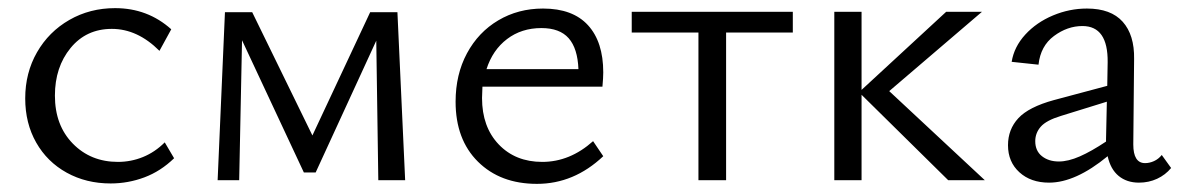

<svg xmlns="http://www.w3.org/2000/svg" viewBox="-20 -443 2903 472"><path d="M42 -201Q42 -264 71 -314.5Q100 -365 150.5 -394Q201 -423 263 -423Q343 -423 401 -371L372 -318Q318 -372 255 -372Q192 -372 153.5 -325Q115 -278 115 -208Q115 -135 159 -90Q203 -45 270 -45Q302 -45 331.5 -57Q361 -69 385 -93L408 -54Q375 -22 335 -7Q295 8 252 8Q192 8 144 -18.5Q96 -45 69 -92.5Q42 -140 42 -201Z M533 -413H600L748 -110L890 -413H957L976 0H910L905 -343L756 -19H727L575 -344L568 0H515Z M1100 -193Q1100 -260 1128 -312Q1156 -364 1205 -393Q1254 -422 1315 -422Q1388 -422 1425.5 -381Q1463 -340 1463 -265Q1463 -252 1461 -230H1166L1165 -202Q1165 -131 1206 -88Q1247 -45 1313 -45Q1381 -45 1438 -96L1463 -59Q1391 9 1300 9Q1210 9 1155 -45.5Q1100 -100 1100 -193ZM1402 -273Q1400 -324 1378 -349Q1356 -374 1311 -374Q1262 -374 1226.5 -347Q1191 -320 1176 -273Z M1697 -363H1533V-414H1929V-363H1765V0H1697Z M2098 -210V0H2031V-414H2098V-222L2306 -414H2394L2166 -219L2401 0H2311Z M2703 -59Q2624 6 2559 6Q2514 6 2486 -19.5Q2458 -45 2458 -86Q2458 -125 2483.5 -152.5Q2509 -180 2571 -197L2702 -232L2703 -290Q2704 -379 2641 -379Q2604 -379 2571 -354.5Q2538 -330 2533 -284L2467 -291Q2473 -328 2500.5 -358Q2528 -388 2568.5 -405Q2609 -422 2652 -422Q2711 -422 2740 -389.5Q2769 -357 2768 -298L2766 -88Q2766 -42 2795 -42Q2806 -42 2817 -47Q2828 -52 2836 -62L2859 -30Q2845 -13 2824.5 -3.5Q2804 6 2780 6Q2750 6 2730 -10.5Q2710 -27 2703 -59ZM2583 -46Q2606 -46 2634.5 -58.5Q2663 -71 2699 -95V-101L2701 -193L2588 -158Q2552 -147 2538.5 -131.5Q2525 -116 2525 -96Q2525 -72 2541.5 -59Q2558 -46 2583 -46Z"/></svg>

Font: QiushuiShotai Bright
Style: Regular
Weight: 400
Designer: Christian Thalmann (Catharsis Fonts)
Version: Version 1.250;